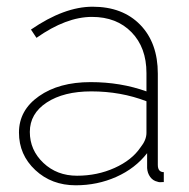

<svg xmlns="http://www.w3.org/2000/svg" viewBox="-20 -548 570 578"><path d="M37.1 -148.9Q37.1 -216.3 97.4 -258.5Q157.7 -300.8 252.9 -300.8Q342.8 -300.8 420.9 -272.9V-328.1Q420.9 -404.8 376 -450.9Q331.1 -497.1 256.8 -497.1Q179.2 -497.1 89.8 -434.1L73.2 -459Q173.3 -527.8 258.8 -527.8Q349.1 -527.8 402.1 -473.4Q455.1 -418.9 455.1 -326.2V-51.8Q455.1 -29.8 473.1 -29.8V0Q459 1.5 454.1 -1Q440.4 -3.9 432.1 -15.4Q423.8 -26.9 422.9 -42V-86.9Q387.2 -41 330.3 -15.6Q273.4 9.8 208 9.8Q135.3 9.8 86.2 -36.1Q37.1 -82 37.1 -148.9ZM402.8 -104Q420.9 -126.5 420.9 -147.9V-243.2Q343.8 -272.9 254.9 -272.9Q171.9 -272.9 120.8 -239.5Q69.8 -206.1 69.8 -150.9Q69.8 -96.2 110.6 -57.6Q151.4 -19 211.9 -19Q272.9 -19 325 -42.5Q377 -65.9 402.8 -104Z"/></svg>

Font: Rawline ExtraLight
Style: Regular
Weight: 275
Designer: Matt McInerney, Pablo Impallari, Rodrigo Fuenzalida
Foundry: Matt McInerney, Pablo Impallari, Rodrigo Fuenzalida
Version: Version 4.020;PS 004.020;hotconv 1.0.88;makeotf.lib2.5.64775